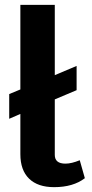

<svg xmlns="http://www.w3.org/2000/svg" viewBox="-20 -762 378 792"><path d="M330 -27Q282 10 203 10Q136 10 100 -25Q64 -60 64 -126V-292L18 -272V-374L64 -393V-742H206V-452L296 -490V-390L206 -352V-123Q206 -87 250 -87Q275 -87 309 -101Z"/></svg>

Font: Sarabun ExtraBold
Style: Regular
Weight: 800
Version: Version 1.000; ttfautohint (v1.6)